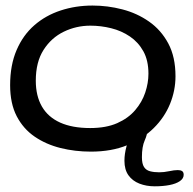

<svg xmlns="http://www.w3.org/2000/svg" viewBox="-20 -521 696 692"><path d="M307.5 25.5Q250.5 25.5 198.2 12.5Q146 -0.5 105 -28.5Q64 -56.5 40.2 -102.2Q16.5 -148 16.5 -214Q16.5 -286.5 39.8 -340.5Q63 -394.5 103.8 -430Q144.5 -465.5 198.5 -483.2Q252.5 -501 313.5 -501Q368 -501 421 -487.2Q474 -473.5 517.2 -443.2Q560.5 -413 586.5 -364.5Q612.5 -316 612.5 -246Q612.5 -195 592.8 -146.5Q573 -98 534.2 -59.5Q495.5 -21 438.8 2.2Q382 25.5 307.5 25.5ZM305 -59.5Q362.5 -59.5 402.5 -77.2Q442.5 -95 467.2 -124Q492 -153 503.5 -187.5Q515 -222 515 -255.5Q515 -303 496.8 -336Q478.5 -369 448.2 -389.5Q418 -410 381 -419.2Q344 -428.5 305.5 -428.5Q255 -428.5 210 -406.8Q165 -385 137 -341.2Q109 -297.5 109 -230Q109 -175.5 131 -137.2Q153 -99 196.8 -79.2Q240.5 -59.5 305 -59.5ZM537.5 150.5Q507.5 150.5 482.5 140.8Q457.5 131 443 110.8Q428.5 90.5 428.5 58.5Q428.5 34 435.8 7Q443 -20 453 -41.5Q461 -57.5 469 -65.8Q477 -74 490.5 -74Q502.5 -74 507 -68.5Q511.5 -63 511.5 -55Q511.5 -37 501.5 -14.8Q491.5 7.5 491.5 45.5Q491.5 69 499 80.8Q506.5 92.5 520.8 96.2Q535 100 554 100Q571 100 589.5 96Q608 92 621 92Q631 92 636.5 95.8Q642 99.5 642 109Q642 122.5 628 132Q614 141.5 590.5 146Q567 150.5 537.5 150.5Z"/></svg>

Font: Gluten Light
Style: Regular
Weight: 300
Designer: Tyler Finck
Foundry: Etcetera Type Company
Version: Version 1.300